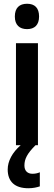

<svg xmlns="http://www.w3.org/2000/svg" viewBox="-20 -773 287 1022"><path d="M124 -753C83 -753 59 -731 59 -685C59 -640 84 -618 124 -618C164 -618 188 -640 188 -685C188 -731 165 -753 124 -753ZM110 108C110 73 125 44 169 0H182V-543H65V0H90C45 39 21 85 21 129C21 193 58 229 131 229C157 229 177 224 192 219V144C183 148 170 152 153 152C126 152 110 136 110 108Z"/></svg>

Font: Noto Sans Ethiopic Cond SemBd
Style: Regular
Weight: 600
Width: 3
Designer: Monotype Design Team
Foundry: Monotype Imaging Inc.
Version: Version 2.102